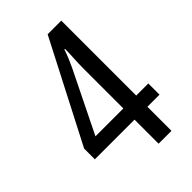

<svg xmlns="http://www.w3.org/2000/svg" viewBox="-216 -803 886 886"><g transform="rotate(-45 227.0 -359.5)"><path d="M439 -157H360V0H276V-157H17V-227L271 -719H360V-230H439ZM276 -488Q276 -505 276.5 -522Q277 -539 278 -555.5Q279 -572 279.5 -587.5Q280 -603 280 -615H276Q269 -593 260 -571.5Q251 -550 242 -531L94 -230H276Z"/></g></svg>

Font: Noto Sans Display Condensed
Style: Regular
Weight: 400
Width: 3
Designer: Monotype Design Team
Foundry: Monotype Imaging Inc.
Version: Version 2.003